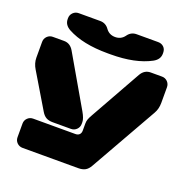

<svg xmlns="http://www.w3.org/2000/svg" viewBox="-153 -1031 1137 1172"><g transform="rotate(20 415.5 -445.0)"><path d="M147.9 -773.9Q108.9 -795.4 108.9 -833V-838.9Q108.9 -860.4 123.8 -875.2Q138.7 -890.1 160.2 -890.1H299.8Q336.4 -890.1 357.9 -858.9Q379.9 -829.1 418 -829.1Q456.1 -829.1 478 -858.9Q499.5 -890.1 536.1 -890.1H675.8Q698.2 -890.1 712.6 -876.2Q727.1 -862.3 727.1 -838.9V-833Q727.1 -795.4 688 -773.9Q588.9 -720.2 428.2 -720.2H408.2Q247.1 -720.2 147.9 -773.9ZM356.9 -210H238.8Q211.9 -210 195.3 -219.5Q178.7 -229 166 -250L30.8 -476.1Q9.8 -510.3 9.8 -546.9V-648.9Q9.8 -670.4 24.7 -685.3Q39.6 -700.2 61 -700.2H133.8Q174.3 -700.2 196.8 -661.1L386.2 -334Q408.2 -295.9 408.2 -272.9V-261.2Q408.2 -239.7 393.3 -224.9Q378.4 -210 356.9 -210ZM803.2 -478 557.1 -43.9Q543.9 -20 526.1 -10Q508.3 0 481 0H119.1Q97.7 0 82.8 -14.6Q67.9 -29.3 67.9 -50.8V-139.2Q67.9 -160.6 82.8 -175.3Q97.7 -189.9 119.1 -189.9H393.1Q409.7 -189.9 418.9 -199.2Q428.2 -208.5 428.2 -225.1V-271Q428.2 -286.1 432.9 -299.1Q437.5 -312 450.2 -334L633.8 -661.1Q656.2 -700.2 696.8 -700.2H770Q791.5 -700.2 806.2 -685.3Q820.8 -670.4 820.8 -648.9V-547.9Q820.8 -508.3 803.2 -478Z"/></g></svg>

Font: Nastup Soft
Style: Regular
Weight: 400
Designer: Maksym Kobuzan
Foundry: Zakznak
Version: Version 1.020;hotconv 1.0.109;makeotfexe 2.5.65596